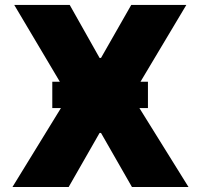

<svg xmlns="http://www.w3.org/2000/svg" viewBox="-20 -747 803 767"><path d="M258.5 -727.3 377.8 -515.6H383.5L504.3 -727.3H724.4L541.2 -420.5H571V-315.3H536.9L733 0H507.1L383.5 -215.9H377.8L254.3 0H29.8L223.4 -315.3H188.9V-420.5H219.1L36.9 -727.3Z"/></svg>

Font: Karasuma Gothic
Style: Black
Weight: 900
Designer: Rasmus Andersson / Ryoko Nishizuka
Foundry: Genbu
Version: Version 1.00